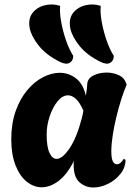

<svg xmlns="http://www.w3.org/2000/svg" viewBox="-20 -827 604 852"><path d="M394 5Q359 5 333 -18Q307 -41 307 -93Q307 -98 307 -103Q307 -108 308 -113Q278 -53 240.5 -24.5Q203 4 165 4Q130 4 99 -20.5Q68 -45 49 -93Q30 -141 30 -209Q30 -279 49.5 -334Q69 -389 101 -427Q133 -465 171 -484.5Q209 -504 245 -504Q285 -504 317 -479.5Q349 -455 361 -402Q364 -419 365.5 -433Q367 -447 367 -452Q368 -479 394.5 -492Q421 -505 453 -505Q481 -505 506 -494Q531 -483 540 -457L542 -451Q530 -424 518 -386Q506 -348 496 -306.5Q486 -265 480 -225.5Q474 -186 474 -156Q474 -123 481 -110.5Q488 -98 498 -98Q515 -98 529 -122L537 -118Q537 -84 515 -56Q493 -28 460 -11.5Q427 5 394 5ZM231 -122Q257 -122 288.5 -168.5Q320 -215 343 -302Q345 -311 347 -319.5Q349 -328 350 -336Q334 -373 316.5 -388.5Q299 -404 282 -404Q257 -404 235.5 -377.5Q214 -351 200.5 -311Q187 -271 187 -231Q187 -176 199.5 -149Q212 -122 231 -122ZM427 -552Q366 -582 333 -623Q300 -664 292 -701Q284 -743 304 -769Q324 -795 358.5 -803.5Q393 -812 427 -801Q424 -773 431 -732.5Q438 -692 452 -650.5Q466 -609 485 -579Q485 -558 469.5 -548.5Q454 -539 427 -552ZM247 -552Q186 -582 153 -623Q120 -664 112 -701Q104 -743 124 -769Q144 -795 178.5 -803.5Q213 -812 247 -801Q244 -773 251 -732.5Q258 -692 272 -650.5Q286 -609 305 -579Q305 -558 289.5 -548.5Q274 -539 247 -552Z"/></svg>

Font: Agbalumo
Style: Regular
Weight: 400
Designer: Raphael Alegbeleye
Foundry: Sorkin Type Co.
Version: Version 1.000; ttfautohint (v1.8.4)